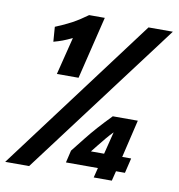

<svg xmlns="http://www.w3.org/2000/svg" viewBox="-106 -773 787 846"><g transform="rotate(10 287.0 -350.5)"><path d="M-27 0 492 -693H601L80 0ZM369 0 380 -44H237L250 -99Q277 -133 299.5 -161.5Q322 -190 347 -218Q372 -246 405 -280H517L477 -111H517L501 -44H461L450 0ZM337 -111H396L421 -211Q406 -196 391 -178Q376 -160 362.5 -143Q349 -126 337 -111ZM130 -421 172 -589Q147 -577 129.5 -570.5Q112 -564 90 -558L85 -624Q127 -641 159 -658.5Q191 -676 225 -701H295L227 -421Z"/></g></svg>

Font: Ubuntu Sans Mono
Style: Bold Italic
Weight: 700
Italic angle: -13.5°
Monospace: yes
Designer: Dalton Maag Ltd
Foundry: Dalton Maag Ltd
Version: Version 1.006